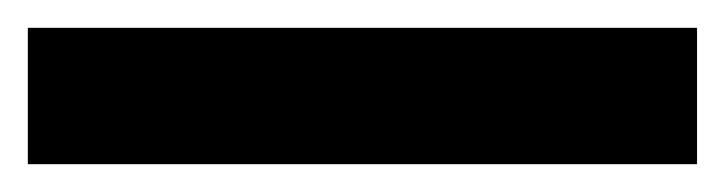

<svg xmlns="http://www.w3.org/2000/svg" viewBox="-22 54 521 138"><path d="M479 172V74H-2V172Z"/></svg>

Font: Noto Sans Myanmar UI SemiCondensed
Style: Bold
Weight: 700
Width: 4
Designer: Monotype Design Team
Foundry: Monotype Imaging Inc.
Version: Version 2.103